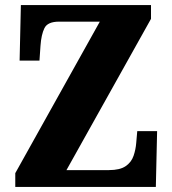

<svg xmlns="http://www.w3.org/2000/svg" viewBox="-20 -734 677 754"><path d="M40 0V-54L372 -649H212Q167 -649 154.5 -623.5Q142 -598 139 -554L135 -496H57L62 -714H573V-660L241 -66H408Q451 -66 473.5 -81.5Q496 -97 504.5 -122Q513 -147 515 -173L519 -219H597L592 0Z"/></svg>

Font: Noto Serif Hebrew Condensed Black
Style: Regular
Weight: 900
Width: 3
Designer: Monotype Design Team
Foundry: Monotype Imaging Inc.
Version: Version 2.004; ttfautohint (v1.8.4.7-5d5b)